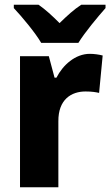

<svg xmlns="http://www.w3.org/2000/svg" viewBox="-20 -786 463 806"><path d="M153 -606H309C336 -650 391 -716 423 -752V-766H321C290 -746 263 -721 230 -689C198 -721 172 -745 142 -766H38V-752C72 -716 128 -649 153 -606ZM357 -560C296 -560 244 -513 217 -460H209L185 -550H64V0H225V-276C224 -370 281 -402 339 -402C366 -402 383 -399 396 -396L411 -553C396 -557 375 -560 357 -560Z"/></svg>

Font: Noto Sans Lao SemiCondensed ExtraBold
Style: Regular
Weight: 800
Width: 4
Designer: Monotype Design Team
Foundry: Monotype Imaging Inc.
Version: Version 2.003